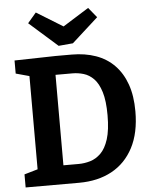

<svg xmlns="http://www.w3.org/2000/svg" viewBox="-62 -1002 836 1053"><g transform="rotate(-5 356.0 -475.5)"><path d="M351 -704Q424 -704 483.5 -683Q543 -662 585 -619Q627 -576 649.5 -512.5Q672 -449 672 -364Q672 -245 629.5 -164Q587 -83 510.5 -41.5Q434 0 330 0H36V-72L129 -99L110 -70V-630L131 -601L36 -627V-699L263 -704ZM337 -103Q369 -103 401 -112.5Q433 -122 459.5 -148Q486 -174 502 -224Q518 -274 518 -356Q518 -435 503 -483.5Q488 -532 463 -557.5Q438 -583 407.5 -592Q377 -601 347 -601H231L253 -623V-81L231 -103ZM463 -951 508 -896 363 -765 284 -758 128 -896 175 -951 370 -831 273 -832Z"/></g></svg>

Font: Bitter Thin
Style: Bold
Weight: 700
Version: Version 3.021